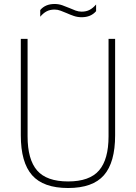

<svg xmlns="http://www.w3.org/2000/svg" viewBox="-20 -935 682 964"><path d="M322 9Q198 9 141.2 -55.2Q84.5 -119.5 84.5 -255.5V-740H118.5V-250.5Q118.5 -134.5 166.2 -79.2Q214 -24 322 -24Q429.5 -24 477.2 -79.2Q525 -134.5 525 -250.5V-740H558V-255.5Q558 -119.5 501.8 -55.2Q445.5 9 322 9ZM390 -848.5Q369.5 -848.5 351 -854.8Q332.5 -861 315 -869Q299.5 -875.5 284.5 -881.2Q269.5 -887 254 -887Q231 -887 214 -878Q197 -869 182 -851V-884.5Q207.5 -915 254 -915Q274.5 -915 293 -908.5Q311.5 -902 329 -894.5Q344.5 -887.5 359.5 -882Q374.5 -876.5 390 -876.5Q413 -876.5 430 -885.5Q447 -894.5 462.5 -912.5V-879Q436.5 -848.5 390 -848.5Z"/></svg>

Font: Encode Sans Semi Condensed Thin
Style: Regular
Weight: 100
Width: 4
Designer: Multiple Designers
Foundry: Impallari Type
Version: Version 3.000; ttfautohint (v1.8.3) -l 8 -r 50 -G 200 -x 14 